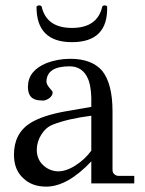

<svg xmlns="http://www.w3.org/2000/svg" viewBox="-20 -683 540 715"><path d="M480 -28V0H320V-82Q231 12 152 12Q99 12 67 -19Q32 -50 32 -107Q32 -186 93 -225Q139 -253 222 -268L320 -285Q322 -356 308 -389Q288 -436 239 -436Q154 -436 153 -379Q153 -369 164.5 -355.5Q176 -342 176 -341Q177 -326 161.5 -316Q146 -306 133 -309Q83 -309 84 -361Q85 -420 153 -448Q195 -464 242 -464Q321 -464 360 -420Q399 -372 399 -268V-50Q399 -40 406 -34Q413 -28 422 -28ZM320 -122V-252Q233 -241 177 -219Q151 -209 134 -182Q117 -155 117 -125Q117 -91 139.5 -69Q162 -47 194 -45Q225 -44 260.5 -66.5Q296 -89 320 -122ZM379 -659Q383 -526 248 -526Q115 -526 116 -659Q120 -663 126 -663Q132 -663 135 -659Q153 -579 248 -579Q343 -579 361 -659Q364 -663 370 -663Q376 -663 379 -659Z"/></svg>

Font: GFS Didot
Style: Regular
Weight: 400
Designer: Takis Katsoulidis and George D. Matthiopoulos
Foundry: Takis Katsoulidis and George D. Matthiopoulos
Version: Version 1.0